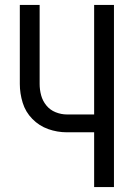

<svg xmlns="http://www.w3.org/2000/svg" viewBox="-20 -755 540 775"><path d="M360 0V-221H250Q211 -221 174.5 -234Q138 -247 110.5 -275Q83 -303 71.5 -340.5Q60 -378 60 -416V-735H140V-416Q140 -393 146 -370.5Q152 -348 167 -329.5Q182 -311 204.5 -302Q227 -293 250 -293H360V-735H440V0Z"/></svg>

Font: Iosevka SS08
Style: Regular
Weight: 400
Monospace: yes
Designer: Belleve Invis
Foundry: Belleve Invis
Version: 2.1.0; ttfautohint (v1.8.2)